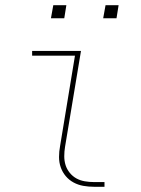

<svg xmlns="http://www.w3.org/2000/svg" viewBox="-20 -715 540 735"><path d="M340 0Q319 0 299 -3.5Q279 -7 261.5 -16.5Q244 -26 231.5 -41Q219 -56 212.5 -74.5Q206 -93 206 -114Q206 -135 210 -156L267 -502H103V-520H290L229 -153Q226 -135 226 -117Q226 -99 231 -83Q236 -67 247 -53.5Q258 -40 272.5 -32Q287 -24 304.5 -21Q322 -18 340 -18H380V0ZM375 -645 384 -695H434L426 -645ZM175 -645 184 -695H234L226 -645Z"/></svg>

Font: Iosevka SS04 Thin
Style: Italic
Weight: 100
Italic angle: -9°
Monospace: yes
Designer: Belleve Invis
Foundry: Belleve Invis
Version: Version 19.0.0; ttfautohint (v1.8.4)